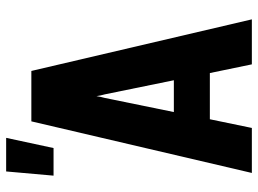

<svg xmlns="http://www.w3.org/2000/svg" viewBox="-130 -730 859 640"><g transform="rotate(-90 300.0 -409.5)"><path d="M44 0 216 -735H384L556 0H406L377 -140H223L194 0ZM247 -260H353L306 -490Q304 -497 302.5 -504Q301 -511 300 -518Q299 -511 297.5 -504Q296 -497 294 -490ZM35 -661 49 -819H161L127 -661Z"/></g></svg>

Font: Iosevka Aile Heavy
Style: Regular
Weight: 900
Designer: Belleve Invis
Foundry: Belleve Invis
Version: Version 31.1.0; ttfautohint (v1.8.4)